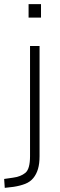

<svg xmlns="http://www.w3.org/2000/svg" viewBox="-63 -714 292 927"><path d="M75 -629V-694H135V-629ZM-40 193 -43 150 -1 144Q37 139 59.5 120.5Q82 102 82 40V-492H128V40Q128 76 120.5 101.5Q113 127 98 145.5Q83 164 59 173.5Q35 183 3 188Z"/></svg>

Font: Nunito Sans 7pt Condensed ExtraLight
Style: Regular
Weight: 250
Width: 3
Designer: Vernon Adams
Foundry: Vernon Adams
Version: Version 3.101;gftools[0.9.27]